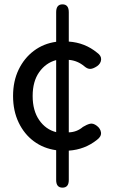

<svg xmlns="http://www.w3.org/2000/svg" viewBox="-20 -795 525 882"><path d="M267 67Q238 67 238 32V-105Q180 -113 135.5 -146Q91 -179 65.5 -232.5Q40 -286 40 -354Q40 -422 65.5 -475Q91 -528 135.5 -561.5Q180 -595 238 -603V-739Q238 -775 267 -775Q296 -775 296 -739V-604Q370 -599 426 -553Q446 -539 444.5 -521Q443 -503 426 -491Q408 -479 395 -478.5Q382 -478 368 -490Q336 -517 296 -520V-187Q333 -188 361 -212Q379 -223 393.5 -226.5Q408 -230 425 -217Q442 -204 444 -186Q446 -168 426 -153Q370 -108 296 -103V32Q296 67 267 67ZM238 -188V-519Q190 -506 160 -463.5Q130 -421 130 -354Q130 -287 160 -243.5Q190 -200 238 -188Z"/></svg>

Font: Zen Maru Gothic Medium
Style: Regular
Weight: 500
Designer: Yoshimichi Ohira
Foundry: Positype
Version: Version 1.001